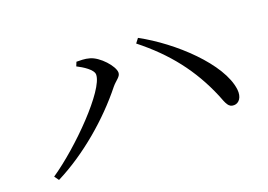

<svg xmlns="http://www.w3.org/2000/svg" viewBox="-73 -757 1147 822"><g transform="rotate(-20 500.0 -346.0)"><path d="M61.4 -138.3 76.1 -117.8C210.8 -185.4 342.2 -298.7 432.9 -412.7C451.4 -435.2 472.6 -444.1 472.6 -462.8C472.6 -492.7 420.3 -550.9 378.3 -562C357.4 -568.3 334.1 -567.6 319.2 -567.9L311.7 -549.4C338.1 -536.1 379.8 -510.5 379.8 -487.4C379.8 -417.4 190.3 -225.6 61.4 -138.3ZM890.1 -162.3C912.7 -162.5 930.3 -184.3 926.1 -220.8C911.5 -342 744.1 -496.8 601.7 -573.8L586.2 -553.7C704.8 -460 786.7 -356.1 843.2 -221.7C858.8 -181.5 864.8 -162.1 890.1 -162.3Z"/></g></svg>

Font: Source Han Serif TW VF
Style: Regular
Weight: 250
Designer: Ryoko NISHIZUKA 西塚涼子 (kana & ideographs); Frank Grießhammer (Latin, Greek & Cyrillic); Wenlong ZHANG 张文龙 (bopomofo); San
Foundry: Adobe
Version: Version 2.002;hotconv 1.1.0;makeotfexe 2.6.0